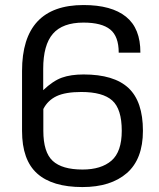

<svg xmlns="http://www.w3.org/2000/svg" viewBox="-20 -739 637 770"><path d="M543 -527.8H456.1Q456.1 -593.3 421.9 -620.8Q387.7 -648.4 314.9 -648.4Q231 -648.4 192.1 -603.5Q153.3 -558.6 153.3 -462.9V-377.4Q192.4 -414.6 228 -427.5Q263.7 -440.4 315.4 -440.4Q437 -440.4 495.1 -386.2Q553.2 -332 553.2 -214.4Q553.2 -101.1 488.8 -44.9Q424.3 11.2 310.5 11.2Q189.9 11.2 129.2 -43Q68.4 -97.2 68.4 -213.9V-454.1Q68.4 -718.8 314.9 -718.8Q427.2 -718.8 485.4 -671.9Q543.5 -625 543 -527.8ZM311 -59.1Q385.7 -59.1 427 -94.7Q468.3 -130.4 468.3 -214.4Q468.3 -301.8 430.2 -335.9Q392.1 -370.1 306.2 -370.1Q242.2 -370.1 206.8 -353.3Q171.4 -336.4 153.8 -301.8V-214.4Q153.8 -128.4 191.4 -93.8Q229 -59.1 311 -59.1Z"/></svg>

Font: Metrophobic
Style: Regular
Weight: 400
Designer: Vernon Adams
Foundry: Vernon Adams
Version: Version 3.200; ttfautohint (v1.8.4.7-5d5b);gftools[0.9.23]